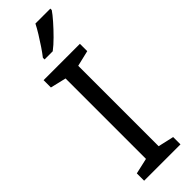

<svg xmlns="http://www.w3.org/2000/svg" viewBox="-312 -954 964 964"><g transform="rotate(-45 169.5 -472.0)"><path d="M298 0H40V-52L124 -71V-642L40 -662V-714H298V-662L214 -642V-71L298 -52ZM318 -934Q306 -916 281 -887.5Q256 -859 227.5 -830.5Q199 -802 175 -784H117V-796Q132 -815 149.5 -841Q167 -867 184 -894.5Q201 -922 212 -944H318Z"/></g></svg>

Font: Noto Sans Multani
Style: Regular
Weight: 400
Designer: Monotype Design Team
Foundry: Monotype Imaging Inc.
Version: Version 2.002; ttfautohint (v1.8.4.7-5d5b)